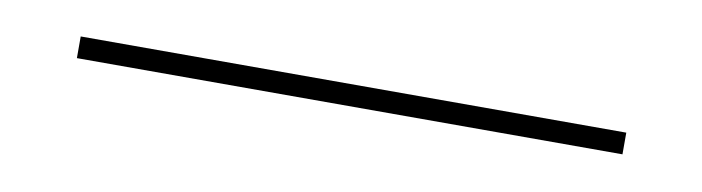

<svg xmlns="http://www.w3.org/2000/svg" viewBox="-21 -39 574 157"><g transform="rotate(10 266.5 39.0)"><path d="M40 48V30H493V48Z"/></g></svg>

Font: Poppins Thin
Style: Regular
Weight: 250
Designer: Ninad Kale (Devanagari), Jonny Pinhorn (Latin)
Foundry: Indian Type Foundry
Version: Version 3.200;PS 1.000;hotconv 16.6.54;makeotf.lib2.5.65590